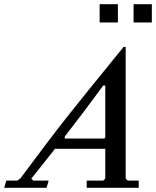

<svg xmlns="http://www.w3.org/2000/svg" viewBox="-69 -894 743 914"><path d="M405.3 -787.1V-874H492.2V-787.1ZM566.9 -787.1V-874H653.8V-787.1ZM27.3 -43.9Q168.9 -234.4 247.3 -333.7Q325.7 -433.1 519.5 -670.9H529.3V-43.9L539.1 -34.2H591.3V0H343.8V-34.2H422.4L432.1 -43.9V-185.5H192.9Q95.7 -63 80.1 -43.9L89.8 -34.2H162.6L152.8 0H-48.8L-39.1 -34.2H12.7ZM239.3 -234.4H427.2L432.1 -239.3V-486.8H422.4Q326.2 -355.5 239.3 -244.1Z"/></svg>

Font: Happy Times at the IKOB Italic
Style: Regular
Weight: 400
Designer: Lucas Le Bihan
Foundry: Lucas Le Bihan
Version: Version 1.000;PS 1.0;hotconv 1.0.88;makeotf.lib2.5.647800